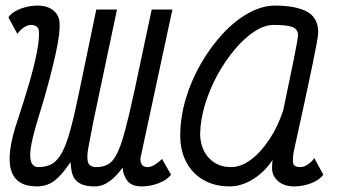

<svg xmlns="http://www.w3.org/2000/svg" viewBox="-20 -652 1240 686"><path d="M114 -632Q150 -632 171.5 -614Q193 -596 193 -565Q194 -537 184.5 -487.5Q175 -438 157 -369.5Q139 -301 113 -218Q86 -129 88 -92Q90 -55 117 -55Q145 -55 165 -66Q185 -77 201 -106Q217 -135 231.5 -188Q246 -241 263 -324L324 -618H398L314 -220Q302 -160 295.5 -123.5Q289 -87 295 -71Q301 -55 324 -55Q349 -55 366.5 -65Q384 -75 398 -103Q412 -131 426.5 -184.5Q441 -238 460 -326L522 -618H596L484 -97Q483 -93 482 -88Q481 -83 482 -79Q484 -55 508 -55Q517 -55 529.5 -61.5Q542 -68 559 -84L591 -28Q577 -9 547 2.5Q517 14 487 14Q451 14 435.5 -5.5Q420 -25 418 -53Q406 -36 391 -21Q376 -6 358 4Q340 14 318 14Q288 14 271 6Q254 -2 246 -14.5Q238 -27 235.5 -42.5Q233 -58 232 -73Q203 -29 176 -7.5Q149 14 111 14Q37 14 19.5 -44.5Q2 -103 44 -226Q68 -298 85.5 -359Q103 -420 112 -466.5Q121 -513 119 -539Q119 -551 111 -557Q103 -563 91 -563Q79 -563 66 -554.5Q53 -546 42 -531L10 -590Q24 -610 54 -621Q84 -632 114 -632Z M1103 -87 1135 -28Q1122 -9 1092 2.5Q1062 14 1031 14Q996 14 974.5 -4Q953 -22 952 -49Q952 -58 952.5 -68Q953 -78 955 -82Q926 -38 884.5 -12Q843 14 800 14Q747 14 707 -9Q667 -32 645.5 -73Q624 -114 624 -168Q624 -232 643.5 -298Q663 -364 697.5 -424Q732 -484 775.5 -531Q819 -578 867.5 -605Q916 -632 963 -632Q1036 -632 1076.5 -610.5Q1117 -589 1117 -536Q1117 -532 1115.5 -520.5Q1114 -509 1109 -483.5Q1104 -458 1094.5 -411.5Q1085 -365 1069 -291Q1053 -217 1029 -108Q1025 -82 1027.5 -68.5Q1030 -55 1054 -55Q1066 -55 1079.5 -64Q1093 -73 1103 -87ZM805 -55Q841 -55 876.5 -81.5Q912 -108 942.5 -154Q973 -200 992 -258Q1015 -367 1029.5 -439Q1044 -511 1045 -527Q1044 -548 1024.5 -555.5Q1005 -563 958 -563Q925 -563 889 -539.5Q853 -516 818.5 -475Q784 -434 756.5 -383.5Q729 -333 712.5 -278.5Q696 -224 695 -173Q696 -120 726.5 -87.5Q757 -55 805 -55Z"/></svg>

Font: Victor Mono
Style: Italic
Weight: 400
Italic angle: -12°
Monospace: yes
Designer: Rune Bjørnerås
Version: Version 1.561;gftools[0.9.30]